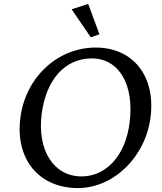

<svg xmlns="http://www.w3.org/2000/svg" viewBox="-20 -942 819 973"><path d="M375 11C555 11 718 -146 743 -349C769 -557 654 -701 465 -701C270 -701 108 -548 83 -343C57 -134 178 11 375 11ZM191 -363C213 -538 309 -646 445 -646C583 -646 661 -513 637 -322C617 -156 520 -48 393 -48C253 -48 168 -179 191 -363ZM343 -895 440 -753 484 -768 427 -922Z"/></svg>

Font: TPK Tissa Web
Style: Italic
Weight: 400
Italic angle: -7°
Designer: Jacques Le Bailly, Suppakit Chalermlarp | Katatrad Co.,Ltd.
Foundry: Jacques Le Bailly, Cadson Demak Co.,Ltd.
Version: Version 5.000;Glyphs 3.1.2 (3151)